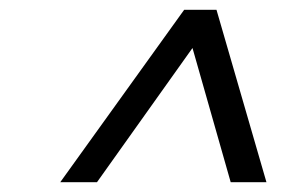

<svg xmlns="http://www.w3.org/2000/svg" viewBox="-20 -760 625 392"><path d="M422 -740 524 -388H451L373 -662L178 -388H103L356 -740Z"/></svg>

Font: Nacelle
Style: Italic
Weight: 400
Italic angle: -12°
Designer: Sora Sagano
Foundry: Sora Sagano
Version: Version 1.000;FEAKit 1.0